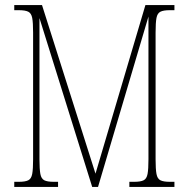

<svg xmlns="http://www.w3.org/2000/svg" viewBox="-20 -734 741 754"><path d="M36 0V-20H54Q79 -20 91 -26Q103 -32 106.5 -51Q110 -70 110 -108V-606Q110 -645 106.5 -663.5Q103 -682 91 -688Q79 -694 54 -694H36V-714H145L355 -52L551 -714H665V-694H647Q622 -694 610 -688Q598 -682 594.5 -663.5Q591 -645 591 -606V-108Q591 -70 594.5 -51Q598 -32 610 -26Q622 -20 647 -20H665V0H488V-20H507Q532 -20 544 -26Q556 -32 559.5 -51Q563 -70 563 -108V-669L365 0H342L135 -663V-108Q135 -70 138.5 -51Q142 -32 154 -26Q166 -20 191 -20H208V0Z"/></svg>

Font: Noto Serif Georgian ExtraCondensed Thin
Style: Regular
Weight: 100
Width: 2
Designer: Monotype Design Team, Akaki Razmadze
Foundry: Google LLC
Version: Version 2.003; ttfautohint (v1.8.4.7-5d5b)